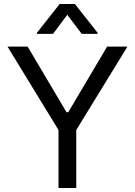

<svg xmlns="http://www.w3.org/2000/svg" viewBox="-20 -940 674 960"><path d="M118.2 -707 312.5 -378.9H321.3L515.6 -707H617.2L361.3 -290V0H272.5V-290L17.6 -707ZM316.4 -866.2 245.1 -770.5H165V-776.4L278.3 -919.9H354.5L467.8 -776.4V-770.5H388.7Z"/></svg>

Font: Pretendard GOV Variable
Style: Regular
Weight: 400
Designer: Base glyphs from Inter by Rasmus Andersson; Hangul glyphs from Noto Sans CJK(Source Han Sans) by Jang Soo-young and Kang
Foundry: Kil Hyung-jin
Version: Version 1.307;Glyphs 3.2 (3192)